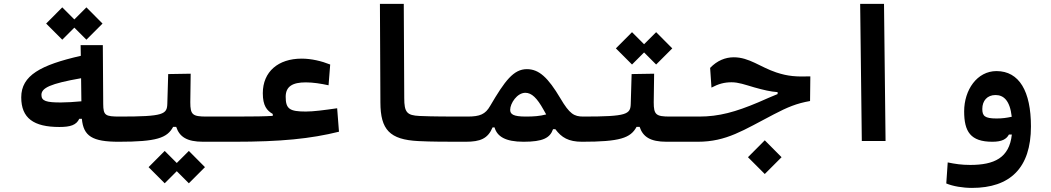

<svg xmlns="http://www.w3.org/2000/svg" viewBox="-20 -713 5313 971"><path d="M280.3 -70.8C336.4 -70.8 366.2 -80.6 380.9 -112.3H394C401.9 -24.4 446.8 3.9 580.1 3.9C613.3 3.9 622.6 -20 622.6 -62C622.6 -104.5 613.3 -123.5 585.9 -123.5C512.7 -123.5 502.4 -128.9 502 -187L500 -484.9H387.7L388.7 -430.7C185.5 -384.3 87.4 -331.5 87.4 -220.7C87.4 -115.2 150.4 -70.8 280.3 -70.8ZM417 -512.2 498.5 -593.8 417 -675.8 356 -614.7 294.9 -675.8 213.4 -593.8 294.9 -512.2 356 -573.2ZM390.1 -317.4 391.6 -200.7C358.4 -197.3 314.9 -194.8 287.6 -194.8C215.3 -194.8 189.5 -201.7 189.5 -232.9C189.5 -268.6 234.4 -290 390.1 -317.4Z M580.1 3.9C772 3.9 825.2 -15.1 855.5 -71.3H871.1C887.7 -21.5 924.3 3.9 1007.3 3.9H1166C1189.5 3.9 1208.5 -16.1 1208.5 -67.9C1208.5 -104.5 1196.8 -123.5 1171.9 -123.5H1024.4C953.6 -123.5 942.4 -132.8 942.4 -195.8L944.3 -340.3L830.6 -338.4L826.2 -189C824.7 -134.8 808.1 -123.5 585.9 -123.5ZM935.1 213.9 1016.6 132.3 935.1 50.3 874 111.3 813 50.3 731.4 132.3 813 213.9 874 152.8Z M1163.6 3.9C1399.9 3.9 1550.8 -11.2 1694.3 -46.9L1685.1 -165.5C1617.7 -155.8 1564.9 -148.9 1526.4 -148.9C1444.8 -148.9 1424.8 -162.1 1424.8 -223.6C1424.8 -275.9 1459.5 -296.4 1526.4 -296.4C1563.5 -296.4 1603.5 -290 1641.6 -281.7L1649.9 -386.7C1606 -404.3 1554.2 -416.5 1505.4 -416.5C1387.2 -416.5 1309.1 -350.6 1309.1 -241.7C1309.1 -178.2 1329.6 -153.8 1359.4 -136.7V-127C1320.3 -124.5 1268.1 -123.5 1171.9 -123.5Z M2337.9 3.9C2362.8 3.9 2375 -23.4 2375 -59.6C2375 -98.1 2364.7 -123.5 2343.8 -123.5C2256.3 -123.5 2167.5 -123.5 2102.1 -126.5C2037.6 -129.4 2024.4 -145 2024.4 -217.3L2022 -693.4H1901.4L1903.8 -194.3C1904.3 -57.1 1950.7 -6.8 2095.7 0.5C2160.6 3.9 2240.2 3.9 2314 3.9C2321.8 3.9 2330.1 3.9 2337.9 3.9Z M2335 3.9C2408.7 3.9 2447.3 -11.7 2471.2 -68.8H2481C2493.7 -23.9 2534.2 3.9 2627.9 3.9C2726.1 3.9 2761.7 -15.6 2776.9 -59.6H2788.6C2819.8 -17.6 2855 3.9 2923.8 3.9C2947.3 3.9 2966.3 -6.3 2966.3 -62C2966.3 -109.4 2954.6 -123.5 2929.7 -123.5C2883.8 -123.5 2860.8 -136.2 2814 -215.8C2751.5 -320.8 2706.1 -363.3 2644.5 -363.3C2577.1 -363.3 2533.2 -304.2 2459 -177.7C2434.6 -134.8 2407.2 -123.5 2343.8 -123.5C2320.8 -123.5 2309.6 -83.5 2309.6 -56.2C2309.6 -12.7 2317.4 3.9 2335 3.9ZM2742.2 -134.3C2709 -125.5 2678.2 -123.5 2639.2 -123.5C2575.7 -123.5 2560.1 -135.3 2560.1 -157.7C2560.1 -190.4 2595.2 -243.7 2636.7 -243.7C2668.9 -243.7 2695.8 -217.3 2728.5 -158.7C2733.4 -150.4 2737.8 -142.1 2742.2 -134.3Z M2923.8 3.9C3115.7 3.9 3168.9 -15.1 3199.2 -71.3H3214.8C3231.4 -21.5 3268.1 3.9 3351.1 3.9H3509.8C3533.2 3.9 3552.2 -16.1 3552.2 -67.9C3552.2 -104.5 3540.5 -123.5 3515.6 -123.5H3368.2C3297.4 -123.5 3286.1 -132.8 3286.1 -195.8L3288.1 -340.3L3174.3 -338.4L3169.9 -189C3168.5 -134.8 3151.9 -123.5 2929.7 -123.5ZM3298.3 -386.7 3379.9 -468.3 3298.3 -550.3 3237.3 -489.3 3176.3 -550.3 3094.7 -468.3 3176.3 -386.7 3237.3 -447.8Z M3508.3 3.9C3654.8 3.9 3739.3 -54.7 3893.6 -134.8C3962.9 -170.9 4007.8 -189.9 4076.7 -202.1L4078.1 -326.7C4006.8 -324.7 3966.3 -326.7 3905.8 -346.7C3824.2 -374 3769 -423.3 3690.9 -423.3C3648.4 -423.3 3606.9 -406.7 3571.3 -369.6L3578.1 -270C3614.3 -289.1 3643.6 -296.9 3679.7 -296.9C3714.8 -296.9 3746.1 -285.2 3794.9 -271C3841.8 -257.8 3877.4 -249.5 3912.6 -247.1V-237.3C3883.8 -226.1 3854.5 -212.4 3814.5 -195.3C3700.2 -147 3616.2 -123.5 3516.6 -123.5C3494.6 -123.5 3481.4 -107.9 3481.4 -64C3481.4 -14.6 3491.7 3.9 3508.3 3.9ZM3847.7 167 3932.6 82 3847.7 -3.4 3762.7 82Z M4338.4 0H4458.5L4450.7 -693.4H4330.1Z M4895.5 237.3C5087.9 237.3 5193.8 137.2 5193.8 -73.7C5193.8 -251 5134.8 -353.5 5019.5 -353.5C4921.4 -353.5 4856 -258.3 4856 -149.9C4856 -47.9 4887.7 3.9 4998.5 3.9C5047.4 3.9 5069.8 -9.3 5082.5 -32.7H5097.2C5084.5 85.9 5007.8 121.1 4886.7 121.1C4842.8 121.1 4811 116.2 4772.9 108.4L4765.6 214.8C4799.3 229 4849.1 237.3 4895.5 237.3ZM5096.7 -122.6C5070.3 -116.7 5047.9 -113.8 5020 -113.8C4960 -113.8 4947.8 -126.5 4947.8 -162.1C4947.8 -203.6 4972.7 -232.4 5014.6 -232.4C5055.2 -232.4 5087.4 -205.6 5096.7 -122.6Z"/></svg>

Font: Cascadia Mono SemiBold
Style: Regular
Weight: 600
Monospace: yes
Designer: Aaron Bell
Foundry: Saja Typeworks
Version: Version 2404.023